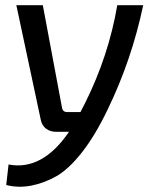

<svg xmlns="http://www.w3.org/2000/svg" viewBox="-20 -508 587 740"><path d="M432 -488H532Q487 -275 394 -84Q347 14 296 79Q245 144 197.5 171Q150 198 100 207.5Q50 217 4 205L13 126Q143 151 246 0H196Q173 0 157 -12.5Q141 -25 137 -47L43 -488H145L219 -93Q222 -76 239 -76H290L309 -113Q399 -294 432 -488Z"/></svg>

Font: Exo 2.0 Medium
Style: Italic
Weight: 500
Italic angle: -8°
Designer: Natanael Gama
Version: Version 1.001;PS 001.001;hotconv 1.0.70;makeotf.lib2.5.58329